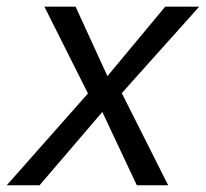

<svg xmlns="http://www.w3.org/2000/svg" viewBox="-60 -548 609 568"><path d="M242.7 -216.8 57.1 0H-40L200.2 -271.5L71.3 -528.3H163.6L257.8 -322.8L428.7 -528.3H529.3L300.3 -272.5L437.5 0H344.7Z"/></svg>

Font: Arimo
Style: Italic
Weight: 400
Italic angle: -12°
Designer: Steve Matteson
Foundry: Monotype Imaging Inc.
Version: Version 1.33